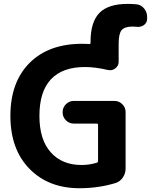

<svg xmlns="http://www.w3.org/2000/svg" viewBox="-20 -992 787 1001"><path d="M445.3 -762.7Q452.1 -761.7 452.1 -769.5V-774.4Q452.1 -877 498 -924.3Q543.9 -971.7 645.5 -971.7Q668 -971.7 690.4 -969.7Q714.8 -967.8 731 -948.2Q747.1 -928.7 747.1 -903.3V-894.5Q747.1 -874 730.5 -861.3Q715.8 -851.6 699.2 -851.6Q695.3 -851.6 691.4 -852.5Q680.7 -853.5 670.9 -853.5Q629.9 -853.5 614.3 -835Q598.6 -816.4 598.6 -764.6V-669.9Q598.6 -648.4 581.1 -635.7Q569.3 -626 554.7 -626Q548.8 -626 543 -627Q476.6 -642.6 422.9 -642.6Q305.7 -642.6 245.6 -578.6Q185.5 -514.6 185.5 -387.7Q185.5 -263.7 244.6 -197.8Q303.7 -131.8 405.3 -131.8Q446.3 -131.8 484.4 -143.6Q491.2 -145.5 491.2 -152.3V-339.8Q491.2 -347.7 484.4 -347.7H364.3Q340.8 -347.7 323.7 -364.7Q306.6 -381.8 306.6 -405.3V-408.2Q306.6 -431.6 323.7 -448.7Q340.8 -465.8 364.3 -465.8H577.1Q600.6 -465.8 617.7 -448.7Q634.8 -431.6 634.8 -408.2V-113.3Q634.8 -86.9 619.6 -65.4Q604.5 -43.9 580.1 -37.1Q492.2 -10.7 394.5 -10.7Q232.4 -10.7 133.3 -112.3Q34.2 -213.9 34.2 -387.7Q34.2 -563.5 133.8 -663.6Q233.4 -763.7 408.2 -763.7Q422.9 -763.7 445.3 -762.7Z"/></svg>

Font: Gen Jyuu Gothic P Bold
Style: Bold
Weight: 700
Designer: [Source Han Sans]
Ryoko NISHIZUKA  (kana & ideographs); Paul D. Hunt (Latin, Greek & Cyrillic); Wenlong ZHANG  (bopomofo
Version: Version 1.002.20150607